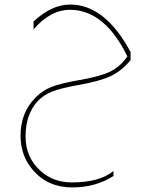

<svg xmlns="http://www.w3.org/2000/svg" viewBox="-20 -446 642 841"><path d="M477 325Q398 375 297 375Q190 375 125 300Q70 237 70 148Q70 50 132 -15Q163 -48 203.5 -64.5Q244 -81 326 -95Q419 -111 463 -132.5Q507 -154 538 -199Q438 -403 287 -403Q200 -403 127 -317V-352Q207 -426 286 -426H288Q440 -426 552 -218V-183Q515 -137 466.5 -113.5Q418 -90 320 -73Q243 -59 207 -44.5Q171 -30 145 -3Q92 55 92 151Q92 243 156 301Q212 353 294 353Q417 353 477 303Z"/></svg>

Font: Tajawal ExtraLight
Style: Regular
Weight: 275
Designer: Boutros Fonts
Foundry: Created by Boutros International 2017
Version: Version 1.700